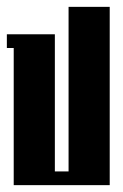

<svg xmlns="http://www.w3.org/2000/svg" viewBox="-20 -540 360 560"><path d="M180 -520H300V0H20V-400H0V-440H140V-40H180Z"/></svg>

Font: SOV_poster
Style: Bold
Weight: 700
Version: Version 1.00